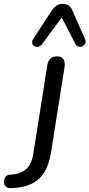

<svg xmlns="http://www.w3.org/2000/svg" viewBox="-137 -787 465 998"><path d="M-79 191Q-94 192 -103.5 185Q-113 178 -115.5 167.5Q-118 157 -115.5 146.5Q-113 136 -105 128.5Q-97 121 -83 121Q-34 119 -3.5 94Q27 69 36 13L109 -449Q113 -472 126 -483Q139 -494 161 -494Q182 -494 192 -480Q202 -466 199 -441L128 7Q118 69 93 109Q68 149 26 169Q-16 189 -79 191ZM305 -584Q311 -571 306 -561Q301 -551 291.5 -546.5Q282 -542 271.5 -544.5Q261 -547 255 -558L184 -696L81 -557Q73 -547 62 -544.5Q51 -542 42 -547Q33 -552 30.5 -562Q28 -572 36 -585L132 -732Q144 -750 158 -758.5Q172 -767 189 -767Q206 -767 219 -759Q232 -751 239 -733Z"/></svg>

Font: Nunito Medium
Style: Italic
Weight: 500
Designer: Vernon Adams
Foundry: Vernon Adams
Version: Version 3.601